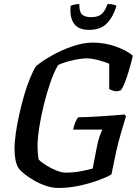

<svg xmlns="http://www.w3.org/2000/svg" viewBox="-20 -931 686 951"><path d="M268 0Q239 0 208 -10.5Q177 -21 149 -37Q121 -53 100 -70Q79 -87 70 -101Q52 -133 52 -194Q52 -228 58.5 -273Q65 -318 76 -367Q87 -416 100.5 -462Q114 -508 129.5 -545.5Q145 -583 159 -604Q192 -631 240.5 -658Q289 -685 341.5 -702.5Q394 -720 439 -720Q500 -720 555 -700Q610 -680 638 -655Q630 -621 619.5 -585Q609 -549 598 -521Q587 -493 577 -483Q557 -476 541 -481.5Q525 -487 521 -490V-615Q510 -620 490 -626.5Q470 -633 448 -637.5Q426 -642 412 -642Q383 -642 340.5 -632.5Q298 -623 268 -609Q248 -576 230 -524Q212 -472 197.5 -413.5Q183 -355 174.5 -300.5Q166 -246 166 -208Q166 -190 167.5 -171.5Q169 -153 171 -142Q182 -129 206.5 -113.5Q231 -98 258 -87Q285 -76 303 -76Q345 -76 379 -82.5Q413 -89 439 -96L458 -194Q464 -228 472.5 -253Q481 -278 487 -289H342Q351 -329 367 -350Q386 -350 416 -351.5Q446 -353 479.5 -355Q513 -357 544 -359.5Q575 -362 597 -364L604 -355Q599 -338 588.5 -303.5Q578 -269 566.5 -225.5Q555 -182 547 -139L532 -67Q510 -54 468.5 -38.5Q427 -23 374.5 -11.5Q322 0 268 0ZM422 -783Q367 -783 345.5 -815.5Q324 -848 330 -902Q335 -905 347 -908Q359 -911 373 -911Q372 -873 386 -859.5Q400 -846 432 -846Q463 -846 481 -859.5Q499 -873 513 -911Q531 -911 542 -908Q553 -905 557 -902Q541 -848 509.5 -815.5Q478 -783 422 -783Z"/></svg>

Font: Texturina 72pt 72pt SemiBold
Style: Italic
Weight: 600
Italic angle: -11°
Designer: Guillermo Torres Carreño
Foundry: Omnibus-Type
Version: Version 1.002; ttfautohint (v1.8.3)